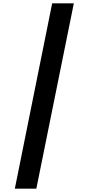

<svg xmlns="http://www.w3.org/2000/svg" viewBox="-20 -906 531 1152"><path d="M423 -886 198 226H69L293 -886Z"/></svg>

Font: Noto Sans Kannada UI ExtraCondensed ExtraBold
Style: Regular
Weight: 800
Width: 2
Designer: Jelle Bosma - Monotype Design Team
Foundry: Monotype Imaging Inc.
Version: Version 2.005; ttfautohint (v1.8.4.7-5d5b)